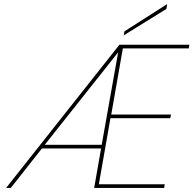

<svg xmlns="http://www.w3.org/2000/svg" viewBox="-20 -924 951 944"><path d="M798 -880 588 -750 592 -770 802 -904ZM584 -686 527 -361H821L817 -343H523L466 -18H790L787 0H443L477 -194H186L33 0H10L567 -704H911L908 -686ZM480 -212 561 -667 200 -212Z"/></svg>

Font: Fz Poppins Thin
Style: Italic
Weight: 100
Italic angle: -10°
Designer: Ninad Kale (Devanagari), Jonny Pinhorn (Latin)
Foundry: Indian Type Foundry
Version: Vit hóa bi Vntype.Com & FontZin.Com